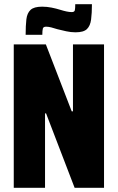

<svg xmlns="http://www.w3.org/2000/svg" viewBox="-20 -901 566 921"><path d="M46 0V-688H200L324 -367H330V-688H479V0H338L201 -357H196V0ZM103 -734Q103 -778 106.5 -808Q110 -838 126.5 -853.5Q143 -869 182 -869Q205 -869 227.5 -864.5Q250 -860 269 -854Q285 -849 299 -846Q313 -843 324 -843Q337 -843 339 -852Q341 -861 341 -881H421Q421 -838 417 -807.5Q413 -777 397 -761.5Q381 -746 342 -746Q320 -746 297.5 -751Q275 -756 255 -761Q240 -766 226 -769.5Q212 -773 201 -773Q188 -773 185.5 -764Q183 -755 183 -734Z"/></svg>

Font: Saira Condensed ExtraBold
Style: Regular
Weight: 800
Width: 3
Designer: Hector Gatti with collaboration of the Omnibus-Type team
Foundry: Omnibus-Type
Version: Version 1.101